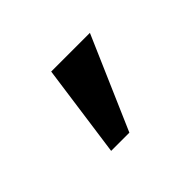

<svg xmlns="http://www.w3.org/2000/svg" viewBox="-58 -879 356 356"><g transform="rotate(-45 120.5 -700.5)"><path d="M68.4 -609.4 93.8 -792H195.3L116.2 -609.4Z"/></g></svg>

Font: Roboto Slab
Style: Regular
Weight: 400
Designer: Google
Version: Version 2.000; ttfautohint (v1.8.1.43-b0c9)